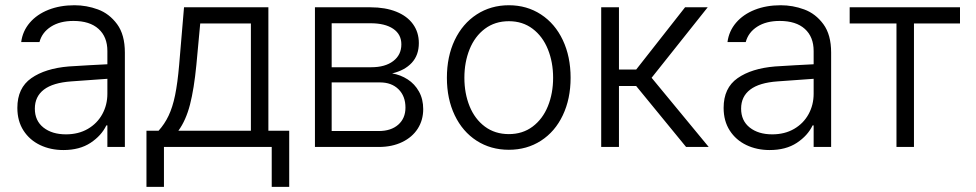

<svg xmlns="http://www.w3.org/2000/svg" viewBox="-20 -558 3704 729"><path d="M241.2 -305.7Q275.4 -308.1 317.1 -310.3Q358.9 -312.5 387.7 -314V-364.3Q387.7 -418 354.2 -448.2Q320.8 -478.5 258.8 -478.5Q207.5 -478.5 173.6 -456.8Q139.6 -435.1 129.9 -398.4H60.5Q65.9 -439.9 93 -471.7Q120.1 -503.4 164.1 -520.8Q208 -538.1 262.7 -538.1Q308.6 -538.1 351.8 -522.2Q395 -506.3 424.6 -466.3Q454.1 -426.3 454.1 -358.4V0H387.7V-82H383.8Q365.2 -43 323.7 -15.6Q282.2 11.7 220.7 11.7Q171.9 11.7 132.1 -7.3Q92.3 -26.4 69.1 -62.5Q45.9 -98.6 45.9 -148.4Q45.9 -224.1 98.9 -261.2Q151.9 -298.3 241.2 -305.7ZM230.5 -47.9Q277.8 -47.9 313.5 -68.6Q349.1 -89.4 368.4 -124.5Q387.7 -159.7 387.7 -202.1V-258.8L251 -249Q181.2 -244.1 146.7 -217.8Q112.3 -191.4 112.3 -145.5Q112.3 -99.6 145 -73.7Q177.7 -47.9 230.5 -47.9Z M536.1 -61.5H582Q605 -86.9 620.1 -118.7Q635.3 -150.4 644.8 -196.5Q654.3 -242.7 660.2 -311.5L678.7 -530.3H999V-61.5H1078.1V151.4H1011.7V0H602.5V151.4H536.1ZM932.6 -61.5V-468.8H740.2L725.6 -311.5Q716.8 -220.7 701.4 -160.9Q686 -101.1 657.2 -61.5Z M1175.8 -530.3H1386.7Q1442.9 -530.3 1484.4 -513.7Q1525.9 -497.1 1548.1 -466.3Q1570.3 -435.5 1570.3 -394.5Q1570.3 -348.6 1543.5 -319.6Q1516.6 -290.5 1468.8 -279.3Q1501 -273.9 1527.8 -256.6Q1554.7 -239.3 1570.8 -210.4Q1586.9 -181.6 1586.9 -143.6Q1586.9 -102.1 1566.2 -69.6Q1545.4 -37.1 1507.1 -18.6Q1468.8 0 1418 0H1175.8ZM1519.5 -149.4Q1519.5 -192.9 1493.2 -219Q1466.8 -245.1 1422.9 -245.1H1239.3V-60.5H1418Q1464.8 -60.5 1492.2 -84.7Q1519.5 -108.9 1519.5 -149.4ZM1503.9 -389.6Q1503.9 -427.7 1472.9 -448.7Q1441.9 -469.7 1386.7 -469.7H1239.3V-302.7H1389.6Q1442.4 -302.7 1473.1 -326.2Q1503.9 -349.6 1503.9 -389.6Z M1676.8 -262.7Q1676.8 -343.3 1706.5 -405.8Q1736.3 -468.3 1790 -503.2Q1843.8 -538.1 1912.1 -538.1Q1980.5 -538.1 2033.9 -503.2Q2087.4 -468.3 2116.9 -405.8Q2146.5 -343.3 2146.5 -262.7Q2146.5 -182.6 2116.9 -120.4Q2087.4 -58.1 2033.9 -23.7Q1980.5 10.7 1912.1 10.7Q1843.3 10.7 1789.8 -23.7Q1736.3 -58.1 1706.5 -120.4Q1676.8 -182.6 1676.8 -262.7ZM2080.1 -262.7Q2080.1 -321.8 2060.3 -370.8Q2040.5 -419.9 2002.4 -448.7Q1964.4 -477.5 1912.1 -477.5Q1859.4 -477.5 1821 -448.7Q1782.7 -419.9 1762.9 -370.8Q1743.2 -321.8 1743.2 -262.7Q1743.2 -203.6 1762.9 -154.8Q1782.7 -106 1821 -77.4Q1859.4 -48.8 1912.1 -48.8Q1964.4 -48.8 2002.4 -77.4Q2040.5 -106 2060.3 -154.8Q2080.1 -203.6 2080.1 -262.7Z M2262.7 -530.3H2330.1V-293.9H2395.5L2581.1 -530.3H2667L2454.1 -262.7L2670.9 0H2585L2395.5 -231.4H2330.1V0H2262.7Z M2922.9 -305.7Q2957 -308.1 2998.8 -310.3Q3040.5 -312.5 3069.3 -314V-364.3Q3069.3 -418 3035.9 -448.2Q3002.4 -478.5 2940.4 -478.5Q2889.2 -478.5 2855.2 -456.8Q2821.3 -435.1 2811.5 -398.4H2742.2Q2747.6 -439.9 2774.7 -471.7Q2801.8 -503.4 2845.7 -520.8Q2889.6 -538.1 2944.3 -538.1Q2990.2 -538.1 3033.4 -522.2Q3076.7 -506.3 3106.2 -466.3Q3135.7 -426.3 3135.7 -358.4V0H3069.3V-82H3065.4Q3046.9 -43 3005.4 -15.6Q2963.9 11.7 2902.3 11.7Q2853.5 11.7 2813.7 -7.3Q2773.9 -26.4 2750.7 -62.5Q2727.5 -98.6 2727.5 -148.4Q2727.5 -224.1 2780.5 -261.2Q2833.5 -298.3 2922.9 -305.7ZM2912.1 -47.9Q2959.5 -47.9 2995.1 -68.6Q3030.8 -89.4 3050 -124.5Q3069.3 -159.7 3069.3 -202.1V-258.8L2932.6 -249Q2862.8 -244.1 2828.4 -217.8Q2793.9 -191.4 2793.9 -145.5Q2793.9 -99.6 2826.7 -73.7Q2859.4 -47.9 2912.1 -47.9Z M3206.1 -530.3H3625V-468.8H3450.2V0H3383.8V-468.8H3206.1Z"/></svg>

Font: Pretendard JP Light
Style: Regular
Weight: 300
Designer: Base glyphs from Inter by Rasmus Andersson; Hangeul glyphs from Noto Sans CJK(Source Han Sans) by Jang Soo-young and Kan
Foundry: Kil Hyung-jin
Version: Version 1.309